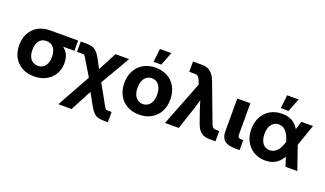

<svg xmlns="http://www.w3.org/2000/svg" viewBox="-85 -1302 3513 2075"><g transform="rotate(20 1671.5 -264.5)"><path d="M27.5 -252.2Q27.5 -331.4 60.1 -391.1Q92.6 -450.8 152 -483.2Q211.4 -515.6 289.7 -515.6H609.4V-398H390.5L289.6 -394.1Q256.2 -394.1 231.4 -377.8Q206.6 -361.4 193.1 -329.6Q179.5 -297.8 179.5 -252.3Q179.5 -207.1 193.5 -175.1Q207.5 -143.1 233 -126.4Q258.4 -109.8 291.9 -109.8Q325.5 -109.8 351 -126.4Q376.5 -143.1 390.5 -175.2Q404.5 -207.3 404.5 -252.3Q404.5 -297.6 390.5 -329.5Q376.5 -361.4 351 -377.8Q325.5 -394.1 292 -394.1V-447.5Q366.3 -447.5 424.8 -426.7Q483.3 -406 518.7 -359Q554.1 -312 554.1 -236.7Q554.1 -165 521.4 -108.4Q488.8 -51.8 429.3 -20Q369.9 11.7 292 11.7Q213.8 11.7 153.8 -20.8Q93.8 -53.2 60.6 -113.1Q27.5 -172.9 27.5 -252.2Z M891.4 -242.2H962.2L1117.3 35.7Q1132.8 63.9 1138.9 72.7Q1144.9 81.5 1151.2 83.6Q1157.5 85.7 1173.9 85.7H1213.2V204.1H1173.9Q1130.4 204.1 1103 196.8Q1075.6 189.5 1050.4 166Q1025.3 142.5 998.1 93.9L924.6 -39.6L795.5 204.1H643.8ZM754.3 -347Q747.1 -359.5 739.6 -371.5Q732.6 -383.3 727.3 -389Q722 -394.6 716.2 -395.9Q710.4 -397.3 697.4 -397.3H639.6V-515.6H697.4Q741.2 -515.6 769.3 -508.2Q797.5 -500.7 822.3 -477.2Q847.1 -453.7 872.9 -405.8L927.8 -302.9L1039.4 -515.6H1195.8L968.8 -125.4H887.7Z M1235.1 -257.4Q1235.1 -337.5 1268.2 -398.7Q1301.3 -460 1361.4 -493.7Q1421.6 -527.3 1499.5 -527.3Q1577.7 -527.3 1637.7 -493.7Q1697.8 -460 1730.9 -398.7Q1764 -337.5 1764 -257.4Q1764 -177.2 1730.9 -116.2Q1697.8 -55.2 1637.7 -21.7Q1577.7 11.7 1499.5 11.7Q1421.3 11.7 1361.3 -21.7Q1301.3 -55.2 1268.2 -116.2Q1235.1 -177.2 1235.1 -257.4ZM1612 -257.4Q1612 -303.4 1598 -336.9Q1584 -370.4 1558.5 -388.1Q1533 -405.9 1499.5 -405.9Q1466 -405.9 1440.5 -388.1Q1415 -370.4 1401 -337Q1387 -303.6 1387 -257.4Q1387 -211.4 1401 -178.1Q1415 -144.8 1440.4 -127.3Q1465.8 -109.8 1499.5 -109.8Q1533.2 -109.8 1558.6 -127.4Q1584 -145 1598 -178.3Q1612 -211.6 1612 -257.4ZM1471.1 -732.5H1602.7L1543.2 -578.8H1454.1Z M1996.5 -513.9 1980.5 -555.7Q1972.8 -575.4 1964.3 -587Q1955.8 -598.6 1944.3 -603.9Q1932.9 -609.2 1916.2 -609.2H1853.7V-727.5H1953.7Q1994.7 -727.5 2025.5 -714.3Q2056.3 -701 2079.2 -673.1Q2102.1 -645.3 2118.5 -601L2280.1 -171.9Q2288.1 -150.4 2295.1 -139.6Q2302.1 -128.9 2312.5 -123.6Q2322.9 -118.4 2339.9 -118.4H2376.7V0H2307.1Q2265.9 0 2236.1 -13.1Q2206.3 -26.3 2185.1 -54Q2163.8 -81.6 2148.8 -126.6L2105.2 -250Q2091 -292.4 2077.9 -336.6Q2064.8 -380.8 2050.4 -435.9H2092.9Q2062.1 -325.7 2037.5 -250L1954 0H1796.2Z M2610.4 0Q2549.8 0 2512.5 -14.4Q2475.1 -28.8 2457.5 -59.9Q2439.9 -91 2439.9 -142V-515.6H2590.3V-156.6Q2590.3 -140.9 2594.6 -131.9Q2598.8 -122.9 2608.1 -118.8Q2617.3 -114.6 2633.1 -114.6H2654V0Z M2695 -256.8Q2695 -334.9 2727 -396.2Q2758.9 -457.6 2817.9 -492.2Q2876.9 -526.8 2954.8 -526.8Q3040.4 -526.8 3094.4 -483.5Q3148.4 -440.3 3176.3 -356.6H3202.2L3222 -277.4L3317.9 0H3182.3L3096.2 -259Q3072.8 -333.9 3040.8 -369.9Q3008.8 -405.9 2960.6 -405.9Q2925.7 -405.9 2900 -387.8Q2874.4 -369.8 2860.7 -336.6Q2847 -303.3 2847 -258.6Q2847 -213.5 2860.4 -179.7Q2873.8 -146 2898.9 -127.9Q2924 -109.8 2958.3 -109.8Q2991.6 -109.8 3018 -127.3Q3044.4 -144.9 3063.9 -177.4Q3083.4 -209.9 3096.8 -256.1L3176.9 -515.6H3310.6L3220.8 -256.1L3199.9 -163.3H3173.9Q3153.6 -105.4 3122.6 -66.6Q3091.6 -27.8 3048.6 -8.1Q3005.6 11.7 2950.1 11.7Q2875.1 11.7 2817 -23Q2758.9 -57.8 2727 -119Q2695 -180.2 2695 -256.8ZM2934.6 -732.5H3066.2L3006.6 -578.8H2917.6Z"/></g></svg>

Font: Intratopia Thin
Style: Regular
Weight: 100
Designer: Rasmus Andersson
Foundry: rsms
Version: Version 3.000;Glyphs 3.2.3 (3260)